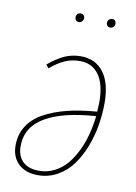

<svg xmlns="http://www.w3.org/2000/svg" viewBox="-83 -765 588 830"><g transform="rotate(10 211.5 -350.5)"><path d="M200.2 -672.9Q193.4 -672.9 188.7 -678Q184.1 -683.1 184.1 -689.9Q184.1 -699.2 189.2 -705.1Q194.3 -710.9 204.1 -710.9Q211.4 -710.9 216.3 -706.1Q221.2 -701.2 221.2 -693.8Q221.2 -685.1 215.6 -679Q210 -672.9 200.2 -672.9ZM338.9 -672.9Q331.5 -672.9 326.7 -678Q321.8 -683.1 321.8 -689.9Q321.8 -699.2 327.4 -705.1Q333 -710.9 342.8 -710.9Q350.1 -710.9 354.5 -706.1Q358.9 -701.2 358.9 -693.8Q358.9 -685.1 353.5 -679Q348.1 -672.9 338.9 -672.9ZM236.8 -528.8Q300.8 -528.8 336.4 -481.9Q372.1 -435.1 372.1 -347.2Q372.1 -297.4 363.5 -247.8Q355 -198.2 336.7 -151.6Q318.4 -105 292 -69.3Q265.6 -33.7 226.8 -12Q188 9.8 142.1 9.8Q87.4 9.8 56.2 -20Q24.9 -49.8 24.9 -101.1Q24.9 -148.4 48.1 -185.3Q71.3 -222.2 114.7 -246.3Q158.2 -270.5 216.1 -285.2Q273.9 -299.8 347.2 -305.2Q349.1 -333.5 349.1 -346.2Q349.1 -426.3 319.3 -467Q289.6 -507.8 236.8 -507.8Q200.2 -507.8 170.2 -494.4Q140.1 -481 106.9 -453.1L95.2 -467.8Q131.8 -498.5 164.8 -513.7Q197.8 -528.8 236.8 -528.8ZM143.1 -9.8Q179.2 -9.8 210.4 -25.6Q241.7 -41.5 264.2 -67.9Q286.6 -94.2 304 -130.1Q321.3 -166 331.3 -204.6Q341.3 -243.2 346.2 -285.2Q202.1 -275.9 124.5 -230.5Q46.9 -185.1 46.9 -101.1Q46.9 -58.1 71.8 -33.9Q96.7 -9.8 143.1 -9.8Z"/></g></svg>

Font: Fira Sans Compressed Thin
Style: Italic
Weight: 100
Width: 3
Italic angle: -8°
Designer: Carrois Corporate & Edenspiekermann AG
Foundry: Carrois Corporate GbR & Edenspiekermann AG
Version: Version 4.203;PS 004.203;hotconv 1.0.88;makeotf.lib2.5.64775